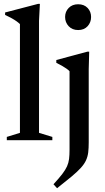

<svg xmlns="http://www.w3.org/2000/svg" viewBox="-20 -742 558 1016"><path d="M186.5 -39 257 -17.5V0H16V-17.5L85.5 -39V-614.5Q78.5 -621.5 67.8 -629.2Q57 -637 41.8 -645.5Q26.5 -654 7 -663V-676L181.5 -721.5H191L186.5 -632ZM393.5 -583Q362.5 -583 343.5 -603.2Q324.5 -623.5 324.5 -652Q324.5 -680.5 343.5 -700Q362.5 -719.5 393.5 -719.5Q425 -719.5 443.5 -700Q462 -680.5 462 -652Q462 -623.5 443.5 -603.2Q425 -583 393.5 -583ZM348 -365Q342.5 -371.5 331.5 -379Q320.5 -386.5 306.8 -394.5Q293 -402.5 278 -409.5V-424.5L442 -468.5H452L449.5 -376.5V11.5Q449.5 42 446.8 64.5Q444 87 435.2 106.2Q426.5 125.5 408.2 145.8Q390 166 359.2 191.8Q328.5 217.5 282 254L263 233Q292.5 201 309.5 178.8Q326.5 156.5 334.8 138Q343 119.5 345.5 99Q348 78.5 348 49.5Z"/></svg>

Font: Newsreader 36pt Medium
Style: Regular
Weight: 500
Designer: Hugues Gentile
Foundry: Production Type
Version: Version 1.003